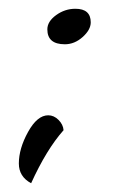

<svg xmlns="http://www.w3.org/2000/svg" viewBox="-20 -330 290 438"><path d="M128 -229Q88 -229 88 -263Q88 -281 108 -295.5Q128 -310 152 -310Q187 -310 187 -279Q187 -262 168.5 -245.5Q150 -229 128 -229ZM125 -33Q86 11 51 88Q23 73 23 43Q23 9 44 -29Q65 -67 90 -67Q103 -67 113.5 -56.5Q124 -46 125 -33Z"/></svg>

Font: Dancing Script
Style: Bold
Weight: 700
Designer: Pablo Impallari
Foundry: Pablo Impallari. www.impallari.com Igino Marini. www.ikern.com
Version: Version 1.002